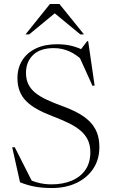

<svg xmlns="http://www.w3.org/2000/svg" viewBox="-20 -938 570 968"><path d="M415 -677.5 384 -684 419.5 -730.5H424.5L457 -507L446.5 -505L374 -665L408.5 -621.5Q369 -661.5 331 -678.5Q293 -695.5 251.5 -695.5Q182.5 -695.5 146.8 -660.8Q111 -626 111 -570.5Q111 -538.5 122.5 -514.2Q134 -490 157 -471Q180 -452 214 -436Q248 -420 292 -404Q336.5 -388 371.5 -369.2Q406.5 -350.5 431 -326.5Q455.5 -302.5 468.2 -270.8Q481 -239 481 -196.5Q481 -133.5 449.8 -87Q418.5 -40.5 364.5 -15.2Q310.5 10 242 10Q194.5 10 157 3.2Q119.5 -3.5 81 -19L41.5 -195.5H54.5L149.5 -8L96 -49.5Q129.5 -29 164.8 -18.8Q200 -8.5 240 -8.5Q297 -8.5 341.2 -27Q385.5 -45.5 410.5 -81.5Q435.5 -117.5 435.5 -170.5Q435.5 -207 422.2 -233.8Q409 -260.5 384.2 -281Q359.5 -301.5 324 -318.5Q288.5 -335.5 244 -352.5Q199.5 -369.5 166.5 -388Q133.5 -406.5 111.5 -428.8Q89.5 -451 78.8 -479.5Q68 -508 68 -544Q68 -595.5 92.2 -634Q116.5 -672.5 161.2 -693.8Q206 -715 267.5 -715Q309 -715 343.5 -706.2Q378 -697.5 415 -677.5ZM242.5 -882H269.5L127 -764.5H108.5L232 -918H279.5L403.5 -764.5H385Z"/></svg>

Font: Newsreader 60pt Light
Style: Regular
Weight: 300
Designer: Hugues Gentile
Foundry: Production Type
Version: Version 1.003